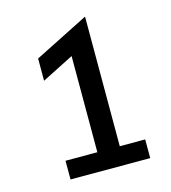

<svg xmlns="http://www.w3.org/2000/svg" viewBox="-99 -724 719 805"><g transform="rotate(-15 260.5 -321.5)"><path d="M108.3 0V-81.2H246.5V-498.6L108.3 -428.5V-525L342.4 -643.1H343.8V-81.2H454.2V0Z"/></g></svg>

Font: Afacad Flux Medium
Style: Regular
Weight: 500
Designer: Kristian Moeller
Foundry: Dicotype
Version: Version 1.100